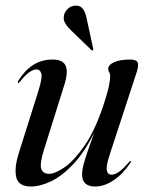

<svg xmlns="http://www.w3.org/2000/svg" viewBox="-20 -654 521 682"><path d="M444.5 -82Q447.5 -81 443.5 -76Q417 -36 383.8 -13.8Q350.5 8.5 318 8.5Q271.5 8.5 271.5 -34.5Q271.5 -52.5 279.8 -80.2Q288 -108 298.2 -136.2Q308.5 -164.5 315 -183.5Q279.5 -112 239.5 -70Q199.5 -28 160.8 -9.8Q122 8.5 91 8.5Q45.5 8.5 37.8 -24.2Q30 -57 47 -111L116.5 -331.5Q131 -378 126.8 -392.8Q122.5 -407.5 109.5 -407.5Q99 -407.5 85 -398.2Q71 -389 51 -364Q46.5 -358.5 44.5 -359Q41.5 -360 45.5 -368Q67 -403 97.2 -422.8Q127.5 -442.5 167 -442.5Q203.5 -442.5 213.2 -420.5Q223 -398.5 208.5 -352.5L136.5 -123Q120.5 -72.5 126.5 -54.5Q132.5 -36.5 154.5 -36.5Q175.5 -36.5 209.5 -60Q243.5 -83.5 280.2 -136.5Q317 -189.5 346.5 -277.5Q362 -324 366.8 -348Q371.5 -372 371.5 -383.5Q371.5 -392 368 -397Q364.5 -402 364.5 -410Q364.5 -423.5 385.2 -433Q406 -442.5 441 -442.5Q465 -442.5 469 -432Q473 -421.5 466 -399L372.5 -113.5Q356.5 -66 359.2 -49.8Q362 -33.5 376.5 -33.5Q387.5 -33.5 401.5 -42.8Q415.5 -52 438.5 -78.5Q442 -82.5 444.5 -82ZM288.5 -585 311 -481Q312 -477 310 -476Q307.5 -473.5 305 -476L231.5 -547Q219 -559 211.2 -572Q203.5 -585 208 -602.5Q211 -613.5 222 -623.8Q233 -634 250.5 -634Q266.5 -634 275.5 -621.2Q284.5 -608.5 288.5 -585Z"/></svg>

Font: Fraunces 144pt
Style: Italic
Weight: 400
Italic angle: -16°
Version: Version 1.000;[b76b70a41]